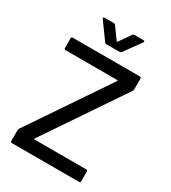

<svg xmlns="http://www.w3.org/2000/svg" viewBox="-213 -998 982 1104"><g transform="rotate(30 278.0 -445.5)"><path d="M42 -93 393 -612Q394 -613 393 -615Q392 -617 390 -617H48Q38 -617 38 -627V-690Q38 -700 48 -700H492Q502 -700 502 -690V-620Q502 -612 498 -607L147 -88Q146 -87 147 -85Q148 -83 150 -83H492Q502 -83 502 -73V-10Q502 0 492 0H48Q38 0 38 -10V-80Q38 -88 42 -93ZM141 -885Q141 -887 143 -889Q145 -891 149 -891H209Q217 -891 221 -885L276 -809Q277 -808 279 -808Q281 -808 282 -809L335 -885Q339 -891 347 -891H406Q412 -891 414 -887.5Q416 -884 412 -879L333 -770Q329 -764 320 -764H235Q226 -764 222 -770L143 -879Q141 -881 141 -885Z"/></g></svg>

Font: BarlowMedium
Style: Regular
Weight: 500
Designer: Jeremy Tribby
Foundry: Tribby Type
Version: Version 1.422